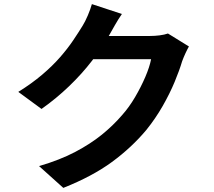

<svg xmlns="http://www.w3.org/2000/svg" viewBox="-20 -848 1040 934"><path d="M899 -622Q891 -608 882 -588.5Q873 -569 866 -550Q853 -506 829.5 -449.5Q806 -393 771.5 -332.5Q737 -272 692 -216Q620 -130 524.5 -60Q429 10 288 66L170 -40Q272 -70 346 -109Q420 -148 475 -192.5Q530 -237 573 -287Q608 -326 637 -375.5Q666 -425 687 -474Q708 -523 715 -560H378L424 -673Q438 -673 467.5 -673Q497 -673 534.5 -673Q572 -673 608.5 -673Q645 -673 672.5 -673Q700 -673 710 -673Q733 -673 756.5 -676Q780 -679 797 -685ZM573 -780Q555 -754 538 -724Q521 -694 512 -678Q478 -618 428.5 -553.5Q379 -489 316 -428.5Q253 -368 182 -318L69 -401Q135 -442 185.5 -485Q236 -528 273 -570.5Q310 -613 336.5 -652.5Q363 -692 382 -723Q394 -742 407 -772.5Q420 -803 427 -828Z"/></svg>

Font: Noto Sans SC Thin
Style: Bold
Weight: 700
Version: Version 2.004-H2;hotconv 1.0.118;makeotfexe 2.5.65603